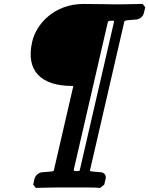

<svg xmlns="http://www.w3.org/2000/svg" viewBox="-20 -692 755 972"><path d="M524.5 -574C527.1 -585.4 528.7 -587 542.5 -587C559.2 -587 558.9 -588.7 555.5 -574L385.8 161C382.7 174.6 383.9 174 366.8 174C353.2 174 352.1 172.9 354.8 161ZM562.7 -670C536.6 -670 477.5 -672 402.1 -672C256.9 -672 164.3 -572.9 143 -481C108.6 -331.9 189.5 -257 344.3 -257C346.9 -257 347 -257 351.4 -257.1L254.8 161C251.8 174 257.9 175.3 220 178.1L192.6 180.1C176.3 181.3 158.8 195.8 154.8 213L148 242.4L161.2 259.4L172.2 259C220.9 257 279.7 257 348.7 257C417.6 257 478 257 476 259L486.9 259.4L507.9 242.4L514.7 213C519.6 191.7 503.7 181 491.2 180.1L465.7 178.1C429.2 175.2 434.6 174.2 437.7 161L607.4 -574C610.4 -587.2 605.4 -588.2 643.3 -591.1L669.7 -593.1C682.6 -594 703.5 -604.7 708.4 -626L715.2 -655.4L702 -672.4L690.9 -672C643.9 -670 583.5 -670 514.5 -670Z"/></svg>

Font: Linux Libertine Mono O 
Style: Mono Bold Oblique
Weight: 400
Italic angle: -13°
Designer: Philipp H. Poll
Foundry: Philipp H. Poll
Version: Version 5.1.7